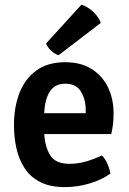

<svg xmlns="http://www.w3.org/2000/svg" viewBox="-20 -770 539 804"><path d="M442 -43Q405.5 -16.5 354.5 -1.5Q303.5 13.5 251.5 13.5Q189.5 13.5 148.2 -7.8Q107 -29 83 -65.8Q59 -102.5 48.8 -149Q38.5 -195.5 38.5 -246Q38.5 -321 61.5 -380.5Q84.5 -440 132.2 -474.8Q180 -509.5 253 -509.5Q318.5 -509.5 363.5 -481.2Q408.5 -453 432 -404.8Q455.5 -356.5 455.5 -296.5Q455.5 -269 453.2 -250Q451 -231 446 -208.5H165.5Q168.5 -155 190.5 -119.5Q212.5 -84 270.5 -84Q307 -84 341 -94Q375 -104 406.5 -119Q421 -105 430.2 -83.2Q439.5 -61.5 442 -43ZM252.5 -419.5Q210.5 -419.5 189.2 -387.5Q168 -355.5 165 -296H339V-308Q339 -353.5 319 -386.5Q299 -419.5 252.5 -419.5ZM321 -750.5Q346 -743 369.8 -721.2Q393.5 -699.5 402 -674L225.5 -539Q209.5 -543.5 194.5 -557.2Q179.5 -571 173 -588Z"/></svg>

Font: Signika Negative SemiBold
Style: Regular
Weight: 600
Designer: Anna Giedryś
Foundry: Anna Giedryś
Version: Version 2.000; ttfautohint (v1.8.3) -l 8 -r 50 -G 200 -x 9 -